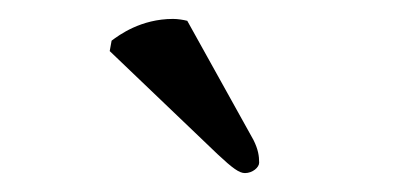

<svg xmlns="http://www.w3.org/2000/svg" viewBox="-20 -721 432 203"><path d="M178 -699C174 -700 168 -701 163 -701C129 -701 106 -684 98 -678L96 -667L210 -558C226 -543 233 -538 239 -538C247 -538 254 -544 254 -549C254 -556 253 -563 248 -573Z"/></svg>

Font: Libertinus Math
Style: Regular
Weight: 400
Designer: Philipp H. Poll, Khaled Hosny
Foundry: Caleb Maclennan
Version: Version 7.050;RELEASE